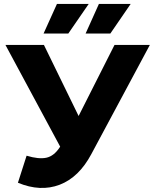

<svg xmlns="http://www.w3.org/2000/svg" viewBox="-20 -925 774 961"><path d="M278.8 -187.4 312.8 -238.1 328.8 -256.1 553.1 -700H730L437 -153.4Q375.1 -37.3 278.8 -0.4Q182.4 36.4 69.7 -10.3L113.1 -145.7Q174 -127.3 212.1 -135.6Q250.1 -143.8 278.8 -187.4ZM7.3 -700H199.9L424.9 -239L325.8 -108ZM475.1 -905.4H634.1L532.2 -757H408.4ZM265.1 -905.4H424.1L321.8 -757H198Z"/></svg>

Font: iiserrat Thin
Style: Regular
Weight: 100
Designer: Akira Ohta
Foundry: Akira Ohta
Version: Version 1.200;Glyphs 3.3.1 (3343)